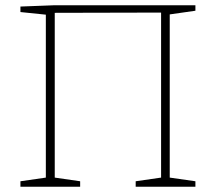

<svg xmlns="http://www.w3.org/2000/svg" viewBox="-20 -713 823 733"><path d="M58 0V-21L155 -35V-657L58 -667V-688L189 -693H726V-672L628 -658V-35L726 -21V0H498V-21L595 -35V-665L189 -664V-35L286 -21V0Z"/></svg>

Font: Bitter ExtraLight
Style: Regular
Weight: 200
Designer: Sol Matas, and Bitter project Authors
Foundry: Sol Matas
Version: Version 2.001